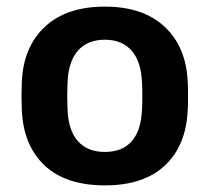

<svg xmlns="http://www.w3.org/2000/svg" viewBox="-20 -550 633 580"><path d="M297 10Q179 10 115 -50Q51 -110 46 -216L45 -260L46 -304Q51 -409 116 -469.5Q181 -530 297 -530Q412 -530 477 -469.5Q542 -409 547 -304Q548 -292 548 -260Q548 -228 547 -216Q542 -110 478 -50Q414 10 297 10ZM297 -91Q350 -91 378.5 -124Q407 -157 409 -221Q410 -231 410 -260Q410 -289 409 -299Q407 -363 378 -396.5Q349 -430 297 -430Q244 -430 215 -396.5Q186 -363 184 -299L183 -260L184 -221Q186 -157 215 -124Q244 -91 297 -91Z"/></svg>

Font: Rubik AZ
Style: Regular
Weight: 500
Designer: Hubert and Fischer
Foundry: Hubert & Fischer
Version: Version 2.000